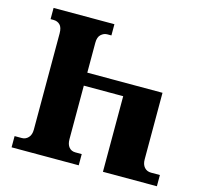

<svg xmlns="http://www.w3.org/2000/svg" viewBox="-104 -828 992 942"><g transform="rotate(15 392.5 -357.0)"><path d="M726 -57H771V0H497V-384H297V-112Q297 -86 309 -71.5Q321 -57 342 -57H374V0H33V-57H70Q89 -57 102.5 -71.5Q116 -86 116 -112V-601Q116 -631 103 -644Q90 -657 70 -657H55V-714H364V-657H343Q326 -657 311.5 -644Q297 -631 297 -602V-450H679V-112Q679 -86 692 -71.5Q705 -57 726 -57Z"/></g></svg>

Font: Noto Serif Georgian ExtraBold
Style: Regular
Weight: 800
Designer: Monotype Design Team, Akaki Razmadze
Foundry: Google LLC
Version: Version 2.003; ttfautohint (v1.8.4.7-5d5b)